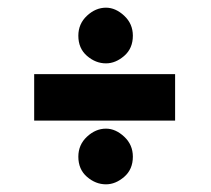

<svg xmlns="http://www.w3.org/2000/svg" viewBox="-20 -522 550 500"><path d="M69 -329H436V-208H69ZM184 -114Q184 -145 206.5 -166Q229 -187 256 -187Q281 -187 303.5 -166Q326 -145 326 -114Q326 -81 303.5 -61.5Q281 -42 256 -42Q229 -42 206.5 -61.5Q184 -81 184 -114ZM184 -429Q184 -460 206.5 -481Q229 -502 256 -502Q281 -502 303.5 -481Q326 -460 326 -429Q326 -396 303.5 -376.5Q281 -357 256 -357Q229 -357 206.5 -376.5Q184 -396 184 -429Z"/></svg>

Font: Reem Kufi
Style: Bold
Weight: 700
Designer: Khaled Hosny
Version: Version 1.001